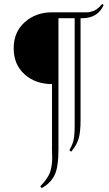

<svg xmlns="http://www.w3.org/2000/svg" viewBox="-20 -763 560 982"><path d="M392 -670V-147Q392 -88 382.5 -55Q373 -22 344 13L335 5Q360 -37 361 -85Q362 -100 362 -145V-670H279V0Q279 93 259 133Q237 176 193 199L186 190Q227 148 237 114.5Q247 81 247 47Q247 13 246 0V-333Q161 -333 105.5 -383Q50 -433 50 -516Q50 -599 106.5 -649.5Q163 -700 246 -700H408Q408 -700 415 -700Q422 -700 424 -700Q426 -700 432.5 -700.5Q439 -701 443 -702.5Q447 -704 453.5 -705.5Q460 -707 465.5 -710.5Q471 -714 477 -718Q489 -726 503 -743L510 -737Q481 -672 405 -670Z"/></svg>

Font: Cinzel Decorative
Style: Regular
Weight: 400
Designer: Natanael Gama
Version: Version 1.002;PS 001.002;hotconv 1.0.56;makeotf.lib2.0.21325